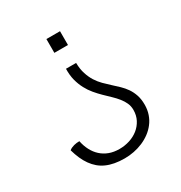

<svg xmlns="http://www.w3.org/2000/svg" viewBox="-147 -710 767 815"><g transform="rotate(-30 236.5 -302.5)"><path d="M48.8 -144.6Q55.6 -120.7 64.4 -100.8Q73.2 -80.9 84.8 -64.7Q96.3 -48.6 110.6 -36.4Q124.9 -24.2 142.9 -16.2Q160.9 -8.1 182.8 -4.1Q204.8 0 231.2 0Q254.3 0 277 -4.5Q299.8 -9 320.6 -17.9Q341.4 -26.8 359.2 -40Q377 -53.3 390.1 -70.5Q403.3 -87.6 410.6 -109Q418 -130.4 418 -155.8Q418 -182.6 411.1 -203Q404.2 -223.5 392.9 -240Q381.5 -256.4 367.2 -270.1Q352.8 -283.9 337.7 -297.5Q322.6 -311.2 307.9 -325.8Q293.3 -340.4 281.6 -358.7Q270 -377 262.5 -400.3Q254.9 -423.6 254.3 -454.3H204.7Q203.9 -422.7 210.5 -397.5Q217.2 -372.4 228.3 -351.5Q239.4 -330.6 253.9 -313.4Q268.4 -296.1 283.7 -281.2Q299 -266.2 313.7 -252.3Q328.4 -238.4 339.9 -224Q351.4 -209.7 358.5 -194.1Q365.5 -178.6 365.5 -160.3Q365.5 -133.4 354.3 -112Q343 -90.6 324.6 -75.9Q306.1 -61.2 282 -53.4Q258 -45.7 231.9 -45.7Q204.3 -45.7 182.3 -53.9Q160.2 -62.2 143.7 -77.3Q127.2 -92.3 116.3 -113.3Q105.3 -134.3 100.2 -159.7Q93.6 -159.7 86.7 -159Q79.7 -158.3 73 -156.4Q66.2 -154.6 60.1 -151.8Q54 -149 48.8 -144.6ZM262.5 -537.5V-605.1H195.8V-537.5Z"/></g></svg>

Font: SaysetthaMai Thin
Style: Regular
Weight: 100
Designer: John M. Durdin
Foundry: Lao Script for Windows
Version: Version 1.101